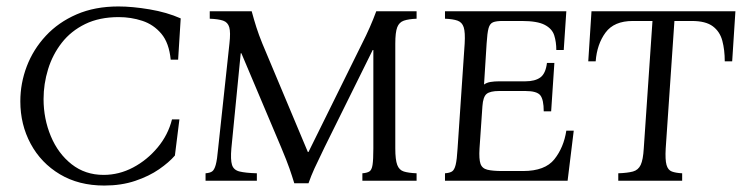

<svg xmlns="http://www.w3.org/2000/svg" viewBox="-20 -560 2321 595"><path d="M303 15Q224 15 165.5 -20Q107 -55 75 -114.5Q43 -174 43 -246Q43 -302 63 -354.5Q83 -407 122 -449Q161 -491 217.5 -515.5Q274 -540 347 -540Q390 -540 443.5 -531Q497 -522 540 -503L532 -375H509Q504 -427 480 -455.5Q456 -484 421 -495.5Q386 -507 348 -507Q288 -507 244 -485.5Q200 -464 171.5 -427.5Q143 -391 129 -345.5Q115 -300 115 -253Q115 -192 137.5 -138Q160 -84 202 -51Q244 -18 301 -18Q349 -18 392.5 -41Q436 -64 468.5 -103Q501 -142 513 -190H536L522 -78Q504 -57 473 -35.5Q442 -14 399 0.5Q356 15 303 15Z M892 8Q885 -15 877 -38Q869 -61 851 -104L728 -395H726L697 -100Q694 -65 699 -49Q704 -33 722.5 -28.5Q741 -24 776 -23V0H617V-23Q630 -24 637 -28.5Q644 -33 648.5 -49Q653 -65 656 -100L691 -425Q695 -460 690.5 -475.5Q686 -491 671.5 -496Q657 -501 630 -502V-525H760Q767 -499 774.5 -475.5Q782 -452 793 -425L934 -89H936L1102 -425Q1128 -476 1146 -525H1271V-502Q1246 -501 1231.5 -496Q1217 -491 1211 -475.5Q1205 -460 1205 -425V-100Q1205 -65 1211 -49Q1217 -33 1231.5 -28.5Q1246 -24 1271 -23V0H1103V-23Q1117 -24 1124.5 -28.5Q1132 -33 1134.5 -49Q1137 -65 1137 -100V-405H1135L986 -104Q965 -61 954.5 -38Q944 -15 936 8Z M1359 0V-23Q1373 -24 1380.5 -28.5Q1388 -33 1392 -49Q1396 -65 1398 -100L1420 -425Q1422 -460 1417 -475.5Q1412 -491 1398 -496Q1384 -501 1359 -502V-525H1735L1727 -405H1704Q1704 -430 1697.5 -450.5Q1691 -471 1668 -483Q1645 -495 1597 -495H1537Q1518 -495 1508 -491Q1498 -487 1494 -472.5Q1490 -458 1488 -425L1480 -298Q1488 -304 1500 -306Q1512 -308 1527 -308H1608Q1638 -308 1654.5 -320Q1671 -332 1675 -365H1698L1688 -215H1665Q1665 -251 1654.5 -264.5Q1644 -278 1608 -278H1527Q1499 -278 1488 -269Q1477 -260 1475 -231L1466 -100Q1464 -67 1469 -52.5Q1474 -38 1490.5 -34Q1507 -30 1537 -30H1601Q1669 -30 1698 -66.5Q1727 -103 1735 -155H1758L1739 0Z M1896 0V-23Q1925 -24 1941.5 -28.5Q1958 -33 1965.5 -49Q1973 -65 1975 -100L2002 -495H1941Q1883 -495 1856.5 -459Q1830 -423 1826 -370H1803L1813 -525H2259L2249 -370H2226Q2226 -405 2218.5 -433.5Q2211 -462 2189 -478.5Q2167 -495 2124 -495H2070L2043 -100Q2041 -65 2045.5 -49Q2050 -33 2062 -28.5Q2074 -24 2094 -23V0Z"/></svg>

Font: Bona Nova SC
Style: Italic
Weight: 400
Italic angle: -4°
Designer: Mateusz Machalski
Foundry: Capitalics
Version: Version 4.001; ttfautohint (v1.8.4.7-5d5b)